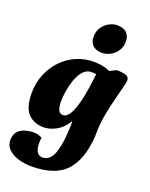

<svg xmlns="http://www.w3.org/2000/svg" viewBox="-186 -807 901 1155"><g transform="rotate(20 264.5 -229.5)"><path d="M162 258Q118 258 78.5 246Q39 234 14.5 210.5Q-10 187 -10 153Q-10 116 8.5 96Q27 76 54.5 68.5Q82 61 109 61Q124 61 139.5 66Q155 71 162 75Q161 82 160 90.5Q159 99 159 107Q159 185 208 185Q237 185 257.5 160.5Q278 136 289.5 78.5Q301 21 303 -79H299Q271 -32 230 -10Q189 12 151 12Q89 12 51.5 -27Q14 -66 14 -157Q14 -222 36.5 -277.5Q59 -333 98.5 -374.5Q138 -416 190 -439Q242 -462 300 -462Q330 -462 356 -457.5Q382 -453 406 -441L448 -462Q483 -462 506 -455Q529 -448 529 -424Q529 -417 522.5 -390.5Q516 -364 506 -325.5Q496 -287 486 -243.5Q476 -200 469.5 -159Q463 -118 463 -87Q463 82 394 170Q325 258 162 258ZM197 -174Q197 -137 205.5 -117Q214 -97 236 -97Q258 -97 276.5 -125Q295 -153 311.5 -218.5Q328 -284 340 -397Q326 -399 310 -399Q278 -399 256 -373.5Q234 -348 221 -310Q208 -272 202.5 -235Q197 -198 197 -174ZM329 -529Q289 -529 268.5 -549Q248 -569 248 -603Q248 -639 265.5 -664.5Q283 -690 309 -703.5Q335 -717 359 -717Q400 -717 420.5 -696.5Q441 -676 441 -642Q441 -607 423.5 -581.5Q406 -556 380 -542.5Q354 -529 329 -529Z"/></g></svg>

Font: Petrona Black
Style: Italic
Weight: 900
Italic angle: -9°
Designer: Ringo R. Seeber
Foundry: Ringo R. Seeber
Version: Version 2.001; ttfautohint (v1.8.3)